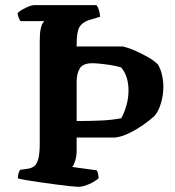

<svg xmlns="http://www.w3.org/2000/svg" viewBox="-20 -724 677 744"><path d="M283 0Q276 0 252.5 -2.5Q229 -5 198.5 -9Q168 -13 136.5 -17.5Q105 -22 81.5 -26Q58 -30 49 -33Q49 -42 51.5 -51.5Q54 -61 58 -66L87 -70Q102 -72 112.5 -80Q123 -88 128.5 -108.5Q134 -129 134 -168V-565Q134 -595 137.5 -611.5Q141 -628 146 -634.5Q151 -641 151 -642H60Q56 -646 52.5 -655.5Q49 -665 48 -673Q54 -680 66.5 -687Q79 -694 91.5 -699Q104 -704 110 -704H354Q359 -698 363 -686Q367 -674 368 -659L324 -646Q298 -637 287.5 -618.5Q277 -600 277 -552V-544H455Q478 -539 505 -527Q532 -515 556 -501Q580 -487 592 -474Q603 -456 608 -432.5Q613 -409 613 -387Q613 -356 604 -325Q595 -294 579 -275Q562 -259 535.5 -240.5Q509 -222 480.5 -208Q452 -194 426 -191H277V-143Q277 -119 271.5 -101.5Q266 -84 260 -77L355 -64Q357 -61 359.5 -51.5Q362 -42 362 -33Q347 -20 324 -10Q301 0 283 0ZM277 -255Q328 -255 372 -257Q416 -259 450 -266Q462 -288 470 -316Q478 -344 478 -374Q478 -400 471 -423Q464 -446 449 -463Q433 -468 411 -471.5Q389 -475 369 -477Q349 -479 338 -479Q302 -479 289.5 -459.5Q277 -440 277 -406Z"/></svg>

Font: Texturina 12pt
Style: Bold
Weight: 700
Designer: Guillermo Torres Carreño
Foundry: Omnibus-Type
Version: Version 1.002